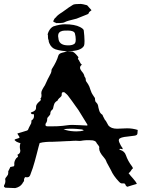

<svg xmlns="http://www.w3.org/2000/svg" viewBox="-30 -962 755 982"><path d="M417 -322.8V-324.7L371.6 -398.4L364.7 -408.2L357.9 -417.5L338.9 -444.3L319.3 -470.7Q316.4 -475.1 310.5 -480.5L299.8 -489.7Q298.8 -490.2 295.9 -490.7Q293.5 -490.7 292 -490.2Q289.6 -490.2 288.1 -488.8Q286.6 -487.8 286.6 -486.3L285.6 -482.4V-478Q285.6 -472.7 283.7 -470.2L278.3 -464.4L272 -459Q265.6 -452.6 264.2 -447.3Q252.9 -441.4 248 -431.6L245.1 -422.9L242.7 -413.6L242.2 -410.2L241.2 -406.7Q239.7 -402.8 237.3 -400.9Q227.5 -393.6 227.5 -381.8V-381.3Q227.5 -375 219.7 -367.7Q211.4 -360.4 211.4 -354V-352.5Q211.4 -339.8 204.1 -330.6Q202.6 -328.6 202.6 -324.7L203.6 -321.3V-317.9L209 -316.4L213.4 -315.9H238.8L264.2 -316.4Q292 -317.9 314 -321.3Q326.7 -323.2 340.3 -323.2L377.9 -321.8L397 -320.8L416.5 -319.8ZM346.7 -290.5Q353.5 -290 359.9 -290Q383.3 -290 397.9 -294.4Q396.5 -297.9 391.1 -299.3L386.2 -300.3L380.9 -300.8L360.8 -302.7L340.3 -303.7H330.6Q311.5 -303.7 294.9 -300.8Q317.9 -292 346.7 -290.5ZM507.8 -346.7 509.3 -346.2 510.3 -345.7 524.4 -320.3Q538.1 -303.7 568.8 -303.7Q574.7 -303.7 581.5 -304.2L606 -305.2Q613.3 -305.7 620.6 -305.7Q647.9 -305.7 674.3 -297.4L672.9 -278.8Q671.9 -270 658.2 -268.1Q639.2 -265.1 623.5 -263.7Q584 -260.3 578.6 -249.5Q577.6 -247.6 577.6 -245.1Q577.6 -236.8 586.9 -219.7L591.3 -212.4L596.2 -205.6L596.7 -202.6L597.7 -201.2V-198.7Q589.8 -200.2 584 -201.2Q580.6 -199.7 580.6 -197.8Q581.5 -196.3 584.5 -195.3Q606.9 -189 613.8 -168.5Q624.5 -137.7 645 -111.3L647.5 -106.9L650.4 -101.6Q645 -98.1 640.6 -90.3L636.7 -84.5Q634.3 -81.5 631.3 -79.1L629.9 -77.6L627.4 -76.7Q631.3 -70.8 638.2 -63L649.9 -49.8Q665 -33.2 669.9 -21.5L645 -14.2L621.6 -6.8Q616.2 -8.3 612.8 -14.2L610.8 -19.5Q608.4 -22.5 606 -23.9H594.7Q591.8 -23.9 589.8 -24.4Q584 -26.4 578.6 -32.7Q549.8 -63 537.6 -91.3Q534.7 -98.1 528.3 -108.4L519 -125.5L515.6 -131.8L513.2 -138.2Q510.7 -146 501 -157.2Q477.1 -184.1 477.1 -202.6Q477.1 -205.1 477.5 -207.5Q478 -208.5 478 -209Q478 -210.4 477.1 -211.9L474.6 -216.3L468.8 -224.1Q464.8 -228.5 463.4 -231.9Q460 -241.2 443.4 -244.1Q434.6 -245.1 424.8 -245.1H418L405.8 -244.6L392.6 -243.2L384.3 -241.7Q378.9 -241.2 375.5 -241.2Q367.2 -242.2 357.9 -242.2Q351.1 -242.2 344.2 -241.7L328.1 -240.7L312.5 -240.2L274.9 -238.3L238.3 -236.8H222.2L205.1 -235.8Q186.5 -234.4 172.9 -230.5L167.5 -211.9L157.7 -173.8L147.5 -135.7L137.7 -103L126 -70.8L124.5 -66.4L121.6 -61.5Q117.7 -55.2 107.9 -55.2Q103.5 -55.2 98.1 -56.2L94.7 -49.8Q92.8 -46.4 92.8 -43.9Q93.3 -42.5 93.3 -41Q93.3 -37.1 90.8 -32.7L86.9 -27.8L84 -22.5Q72.3 -5.4 47.9 0Q37.6 -0.5 22.5 -1L-2.4 -2Q-9.8 -4.9 -9.8 -10.3Q-9.8 -12.7 -7.8 -16.1Q-2.4 -25.4 -2.4 -35.6Q-2.4 -39.1 -2.9 -42Q-3.4 -43.5 -3.4 -44.9Q-3.4 -48.8 -1.5 -51.8L1.5 -55.7L4.9 -60.1Q9.3 -65.4 10.7 -68.8Q11.7 -71.8 12.2 -77.1V-85.4L11.7 -85L20 -101.6L22.9 -107.9Q25.4 -108.4 30.8 -109.4L35.2 -110.4L41.5 -111.8L43 -116.7Q43.5 -118.7 43.5 -119.6Q43.5 -121.1 43 -122.1V-125.5Q43 -139.2 53.7 -153.3L57.6 -156.2L61.5 -160.2Q62.5 -161.6 62.5 -163.1Q62.5 -166 59.1 -168.5V-170.4Q73.7 -177.2 73.7 -189.5V-194.3L72.3 -199.7Q71.3 -207 71.3 -210.4Q71.3 -222.7 74.7 -229.5L64.5 -232.9Q58.6 -234.9 55.2 -236.8Q52.2 -238.3 49.3 -241.2L43.9 -246.1L48.3 -250Q68.4 -255.4 69.8 -258.3V-259.3Q69.8 -262.7 62 -272.9L60.5 -275.9L60.1 -277.3L58.6 -279.3L80.1 -285.6L100.6 -292Q113.8 -294.9 114.3 -300.8Q116.2 -305.7 119.1 -311.5L124.5 -321.8Q130.9 -331.5 130.9 -339.4Q130.9 -340.8 130.4 -342.8V-344.7L132.3 -346.7Q144 -354.5 144 -368.7Q144 -373 143.1 -377.9H137.7Q133.8 -377.9 132.3 -378.4Q130.4 -379.4 127.4 -384.8L128.9 -386.7Q129.9 -387.7 130.4 -387.7Q154.3 -394.5 154.3 -410.2V-415.5Q154.3 -428.2 170.4 -441.9L174.3 -445.3L177.2 -448.2Q179.2 -450.2 179.2 -451.7Q179.2 -453.6 177.2 -455.6L176.8 -456.5V-457.5Q182.1 -462.9 182.1 -470.7V-478L181.2 -484.9V-486.3Q181.2 -495.1 187.5 -505.9L193.4 -516.1L199.7 -525.9L209 -545.9L214.4 -557.6L220.7 -569.3L225.1 -578.1L229.5 -586.4Q233.4 -594.7 233.4 -601.6V-604L234.4 -606.9L235.8 -609.9Q259.8 -647 268.1 -676.8Q271 -688.5 289.6 -692.9Q294.4 -693.8 301.3 -695.8L306.6 -698.2L313.5 -700.2L319.3 -699.7L326.7 -699.2L340.8 -698.2Q350.1 -693.8 357.9 -685.1L364.3 -677.7Q367.2 -673.8 370.1 -670.9Q371.1 -670.4 371.1 -668.5L369.6 -664.1L368.7 -662.6V-660.2Q371.6 -657.2 374 -653.3L377.9 -645.5Q382.3 -635.3 388.7 -630.9L389.6 -631.3Q379.4 -625 379.4 -615.7Q379.4 -607.9 387.2 -598.1L391.6 -592.8L395.5 -587.4Q399.4 -581.5 400.9 -575.7L402.3 -570.3L405.8 -565.4Q408.7 -559.6 408.7 -555.2V-552.2Q408.7 -547.9 412.6 -543Q420.9 -532.7 427.2 -518.6L431.6 -505.4L436.5 -492.7Q438 -487.3 442.4 -480.5L450.2 -468.3L453.1 -463.9Q455.6 -461.4 455.6 -459.5L456.1 -455.6V-451.2Q457 -445.8 458 -442.9Q459.5 -440.4 463.4 -436.5L466.3 -433.1L468.8 -429.7L471.7 -421.4L473.1 -413.1L475.6 -403.3L478.5 -393.6Q482.4 -382.8 492.2 -376Q494.6 -375 495.6 -372.1V-369.6L497.1 -367.2ZM324.2 -730Q345.2 -731.4 353.5 -740.7Q357.4 -746.6 357.4 -759.3Q357.4 -774.9 353.3 -790.3Q349.1 -805.7 317.4 -805.7Q294.9 -805.7 289.6 -804.2Q267.1 -799.3 267.1 -777.8Q267.1 -773.9 270 -757.8Q277.3 -730 318.4 -730ZM317.4 -700.2Q284.7 -700.2 254.4 -709.5Q232.4 -716.8 222.2 -741.2Q218.8 -747.6 218.8 -755.9Q215.3 -761.7 215.3 -772.5V-781.7Q213.9 -782.2 213.9 -784.7Q213.9 -790.5 218.8 -800.8Q228 -819.8 243.2 -827.1Q276.9 -837.9 301.8 -837.9Q352.1 -837.9 379.4 -823.7Q397.9 -814 398.4 -806.2Q401.9 -778.3 402.3 -752.4Q402.3 -732.9 399.4 -727.5Q383.8 -700.2 317.4 -700.2ZM247.1 -848.6Q243.7 -849.1 242.7 -852.5Q242.7 -855.5 243.2 -856.9L244.6 -857.9Q248.5 -869.1 255.9 -873Q261.7 -883.3 288.6 -899.9Q328.1 -929.2 344.2 -938Q352.5 -941.9 383.3 -941.9Q391.1 -941.9 415.5 -935.1Q418.9 -932.1 432.6 -916L438 -909.7Q433.1 -906.2 428.5 -902.3Q423.8 -898.4 423.8 -894.5Q423.8 -892.6 418 -889.2Q407.2 -884.8 361.8 -866.7Q312.5 -855 303 -849.6Q293.5 -844.2 279.3 -844.2L257.8 -843.8Q249.5 -848.6 247.1 -848.6Z"/></svg>

Font: Kurland
Style: Regular
Weight: 400
Designer: GGBot
Version: 0.22